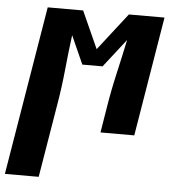

<svg xmlns="http://www.w3.org/2000/svg" viewBox="-98 -568 751 832"><g transform="rotate(5 277.0 -152.5)"><path d="M-46 215 76 -520H230L303 -358L429 -520H584L498 0H351L368 -104Q380 -180 397.5 -256.5Q415 -333 431 -409L335 -286H247L192 -409Q182 -333 174.5 -256.5Q167 -180 154 -104L101 215Z"/></g></svg>

Font: Iosevka SS04 Hv Ex Obl
Style: Regular
Weight: 900
Width: 7
Italic angle: -9°
Monospace: yes
Designer: Belleve Invis
Foundry: Belleve Invis
Version: Version 19.0.0; ttfautohint (v1.8.4)